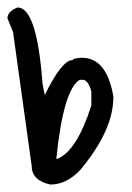

<svg xmlns="http://www.w3.org/2000/svg" viewBox="-20 -495 355 515"><path d="M27 -475Q79 -475 94 -271L100 -240Q146 -334 175 -334Q175 -338 196 -340H200Q266 -340 284 -237V-234Q284 -146 196 -40Q159 0 115 0Q65 -11 65 -50L15 -409L0 -446Q0 -464 27 -475ZM131 -69H134Q186 -90 225 -212V-250Q216 -281 202 -281H194Q150 -255 131 -69Z"/></svg>

Font: Just Me Again Down Here
Style: Regular
Weight: 400
Designer: Kimberly Geswein
Foundry: Kimberly Geswein
Version: Version 1.002 2007